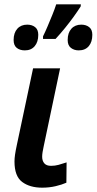

<svg xmlns="http://www.w3.org/2000/svg" viewBox="-20 -858 447 888"><path d="M175 10Q118 10 82.5 -16.5Q47 -43 47 -111Q47 -125 49.5 -142.5Q52 -160 58 -188L133 -542H258L182 -181Q179 -167 177 -155Q175 -143 175 -133Q175 -114 185 -102.5Q195 -91 216 -91Q234 -91 250.5 -95.5Q267 -100 288 -107L287 -13Q267 -4 237.5 3Q208 10 175 10ZM179 -690Q189 -710 200 -736Q211 -762 222 -789Q233 -816 240 -838H354L353 -828Q339 -806 321 -781Q303 -756 281.5 -729.5Q260 -703 237 -678H179ZM95 -625Q72 -625 57.5 -636.5Q43 -648 43 -673Q43 -706 60 -725Q77 -744 106 -744Q128 -744 142.5 -732.5Q157 -721 157 -697Q157 -664 140.5 -644.5Q124 -625 95 -625ZM344 -625Q323 -625 308 -636.5Q293 -648 293 -673Q293 -706 310 -725Q327 -744 356 -744Q378 -744 392.5 -732.5Q407 -721 407 -697Q407 -664 390.5 -644.5Q374 -625 344 -625Z"/></svg>

Font: Noto Sans Display SemiBold
Style: Italic
Weight: 600
Italic angle: -12°
Designer: Monotype Design Team
Foundry: Monotype Imaging Inc.
Version: Version 2.003